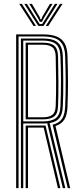

<svg xmlns="http://www.w3.org/2000/svg" viewBox="-20 -979 419 999"><path d="M64 0V-800H204Q247.2 -800 274.9 -788.9Q302.5 -777.8 316.4 -753Q330.2 -728.2 331.2 -687Q333.5 -618.5 333.8 -553Q334 -487.5 331.2 -424Q329.8 -381 315.2 -357.6Q300.8 -334.2 268.8 -323.2L345.2 0H332.5L253.8 -330.2Q287.2 -338.2 302.2 -360.1Q317.2 -382 319 -424.2Q322 -489.2 321.8 -554.1Q321.5 -619 319 -686.8Q317.8 -726.2 304.4 -748.6Q291 -771 265.8 -780.1Q240.5 -789.2 204 -789.2H76.5V0ZM113.5 0V-325.8H196.2Q201.8 -325.8 206.9 -325.8Q212 -325.8 216.8 -326L294.2 0H281.5L207.2 -315.2Q204.8 -315 202 -315Q199.2 -315 196.5 -315H125.8V0ZM88.8 0V-778.5H204Q237.8 -778.5 260.1 -770Q282.5 -761.5 294 -741.4Q305.5 -721.2 306.8 -686.5Q308.8 -622.8 309.2 -556.2Q309.8 -489.8 306.8 -425.2Q305 -384.5 289 -364.5Q273 -344.5 238.2 -338.8L319.8 0H307L226 -337.2Q220.5 -337 214.6 -336.8Q208.8 -336.5 203.2 -336.5H101V0ZM101 -347.2H203.2Q247.8 -347.2 270.2 -364.2Q292.8 -381.2 294.5 -425.5Q297.2 -492 297.2 -555.6Q297.2 -619.2 294.5 -685.5Q292.5 -733.2 269.8 -750.5Q247 -767.8 204 -767.8H101ZM113.5 -358V-757H204Q243.8 -757 262.5 -740.9Q281.2 -724.8 282 -685.5Q283.5 -617.8 284 -552.6Q284.5 -487.5 282 -425.8Q280.8 -387.2 261.2 -372.6Q241.8 -358 203.2 -358ZM125.8 -368.8H203.2Q235.8 -368.8 252.1 -381.2Q268.5 -393.8 269.8 -426.8Q272.2 -489.5 271.9 -554Q271.5 -618.5 269.8 -685.2Q268.8 -720.5 252.2 -733.4Q235.8 -746.2 204 -746.2H125.8ZM80.2 -958.8H93.8L167.2 -844.2H154.2ZM106.5 -958.8H120L173.2 -873.8L186.5 -853.8H199.2L212.2 -873.8L265.5 -958.8H279L206.5 -844.2H179.2ZM132.5 -958.8H146.2L187 -889.2L190.2 -878.8H195.8L198.8 -889.2L239.8 -958.8H253.2L207 -882.5L198.5 -865.5H187.2L178.8 -882.5ZM292 -958.8H305.2L231.5 -844.2H218.2Z"/></svg>

Font: Big Shoulders Inline Text Thin Light
Style: Regular
Weight: 300
Version: Version 2.002